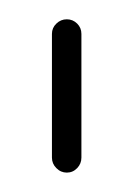

<svg xmlns="http://www.w3.org/2000/svg" viewBox="-20 -612 139 200"><path d="M49.6 -591.9Q55.9 -591.9 60.4 -587.4Q64.8 -583 64.8 -576.7V-447.8Q64.8 -441.5 60.4 -436.9Q55.9 -432.2 49.6 -432.2Q43.3 -432.2 38.7 -436.9Q34.1 -441.5 34.1 -447.8V-576.7Q34.1 -583 38.7 -587.4Q43.3 -591.9 49.6 -591.9Z"/></svg>

Font: 26F Galaxy Hebrew Ultra Light
Style: Regular
Weight: 200
Designer: C₂₉H₂₅N₃O₅
Version: Version 1.000